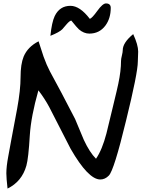

<svg xmlns="http://www.w3.org/2000/svg" viewBox="-20 -1004 946 1120"><path d="M784 -645Q784 -579 715 -299Q645 -10 615 20Q593 43 565 43Q495 43 392 -136Q329 -258 267 -380Q240 -430 204 -477Q161 -325 154 -216Q146 -80 134 -38Q108 55 24 96Q17 34 17 7Q17 -32 28 -91Q45 -181 46 -189Q47 -193 80 -370Q100 -479 100 -554.5Q100 -630 118 -674Q142 -731 205 -763Q228 -691 234 -674Q252 -624 271 -588Q331 -479 418 -310Q444 -249 469 -188Q503 -115 540 -78Q576 -130 601 -226Q620 -304 639 -383Q666 -494 670 -515Q686 -590 686 -649Q686 -660 691 -680Q696 -700 696 -711Q696 -755 757 -805Q786 -742 786 -703Q786 -693 785 -673.5Q784 -654 784 -645ZM396 -884Q386 -883 368 -862Q355 -848 343 -833Q326 -816 274 -795Q282 -874 299 -910Q328 -970 391 -970Q446 -970 504 -894Q517 -898 548 -941Q579 -984 598 -984Q626 -984 626 -958Q626 -897 595 -855Q560 -808 501 -808Q469 -808 440 -833Q429 -843 396 -884Z"/></svg>

Font: Wortlaut AH
Style: SemiBold
Weight: 600
Designer: Andreas Höfeld
Foundry: Fontgrube AH
Version: Version 2.59